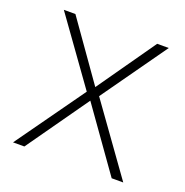

<svg xmlns="http://www.w3.org/2000/svg" viewBox="-102 -623 692 717"><g transform="rotate(20 244.5 -265.0)"><path d="M218 -272 33 -530H79L242 -299L404 -530H450L267 -272L462 0H416L242 -245L69 0H24Z"/></g></svg>

Font: Noto Sans Devanagari ExtraLight
Style: Regular
Weight: 200
Designer: Jelle Bosma - Monotype Design Team
Foundry: Monotype Imaging Inc.
Version: Version 2.004; ttfautohint (v1.8.4.7-5d5b)